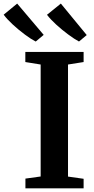

<svg xmlns="http://www.w3.org/2000/svg" viewBox="-103 -1026 510 1046"><path d="M118.5 -64.5V-674.5L35 -688V-743H352.5V-688L267.5 -674.5V-64L352.5 -52V0H35.5V-53ZM228.5 -1006.5 369.5 -835 327.5 -800H327Q302.5 -813 268.8 -838Q235 -863 203.2 -892Q171.5 -921 153 -945.5ZM-9.5 -1006.5 135 -836 92 -800H91Q66.5 -812.5 32.5 -837.8Q-1.5 -863 -33.2 -892.2Q-65 -921.5 -83 -946Z"/></svg>

Font: Merriweather Text Regular
Style: Bold
Weight: 700
Designer: Eben Sorkin
Foundry: Eben Sorkin
Version: Version 2.100; ttfautohint (v1.7.19-72a1) -l 8 -r 50 -G 200 